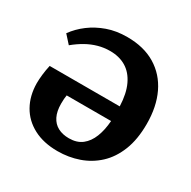

<svg xmlns="http://www.w3.org/2000/svg" viewBox="-162 -876 1045 1049"><g transform="rotate(30 361.0 -351.5)"><path d="M330 14Q242 14 178.5 -19.5Q115 -53 81.5 -112.5Q48 -172 47 -250Q47 -276 50.5 -306.5Q54 -337 61 -368H503Q500 -448 475 -500.5Q450 -553 407.5 -578.5Q365 -604 307 -604Q269 -604 233 -594Q197 -584 163 -565Q129 -546 95 -518L50 -568Q81 -611 125 -644Q169 -677 225 -697Q281 -717 350 -717Q455 -717 528.5 -672.5Q602 -628 640.5 -547.5Q679 -467 679 -358Q679 -261 651 -190.5Q623 -120 574.5 -75Q526 -30 463 -8Q400 14 330 14ZM349 -78Q399 -78 431 -103Q463 -128 480.5 -172.5Q498 -217 502 -275H222Q220 -265 219 -251Q218 -237 218 -221Q218 -173 234 -141Q250 -109 279.5 -93.5Q309 -78 349 -78Z"/></g></svg>

Font: Literata 18pt
Style: Bold
Weight: 700
Designer: Latin by Veronika Burian and Jose Scaglione. Greek by Irene Vlachou. Cyrillic by Vera Evstafieva.
Foundry: TypeTogether
Version: Version 3.103;gftools[0.9.29]